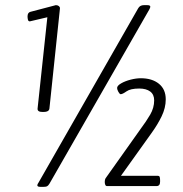

<svg xmlns="http://www.w3.org/2000/svg" viewBox="-20 -723 710 746"><path d="M145 -288Q125 -288 126 -301L164 -656L96 -640Q90 -640 88.5 -646.5Q87 -653 87 -659Q87 -674 98 -677L197 -703Q204 -703 208.5 -699.5Q213 -696 213 -691L172 -301Q170 -288 150 -288ZM137 3Q125 3 125 -3Q125 -7 130 -14L517 -691Q524 -703 539 -703H552Q564 -703 564 -697Q564 -693 560 -686L172 -9Q167 -1 162.5 1Q158 3 149 3ZM396 0Q391 0 389 -5Q387 -10 387 -16Q387 -25 390 -30L527 -223Q548 -251 563.5 -277.5Q579 -304 579 -333Q579 -356 563.5 -367.5Q548 -379 521 -379Q487 -379 471.5 -368Q456 -357 449 -357Q445 -357 440 -366Q435 -375 435 -381Q435 -390 450.5 -399Q466 -408 487.5 -413.5Q509 -419 527 -419Q571 -419 597.5 -397.5Q624 -376 624 -337Q624 -304 608 -271Q592 -238 568 -205L450 -40H592Q599 -40 600.5 -35.5Q602 -31 602 -23V-17Q602 0 588 0Z"/></svg>

Font: Asap Condensed Condensed Light
Style: Italic
Weight: 300
Width: 3
Italic angle: -6°
Designer: Pablo Cosgaya
Foundry: Omnibus-Type
Version: Version 3.001; ttfautohint (v1.8.4.7-5d5b)